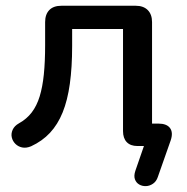

<svg xmlns="http://www.w3.org/2000/svg" viewBox="-20 -508 652 668"><path d="M529 108Q524 123 512.5 131Q501 139 488 139.5Q475 140 464.5 134Q454 128 449.5 116Q445 104 451 86L496 -44L499 0H458Q434 0 421 -13.5Q408 -27 408 -52V-407H231V-348Q231 -274 223 -216.5Q215 -159 198 -117Q181 -75 154 -46Q127 -17 88 1Q71 8 57 5Q43 2 33.5 -7.5Q24 -17 21 -30Q18 -43 24 -56.5Q30 -70 46 -79Q73 -94 90.5 -117Q108 -140 118 -172.5Q128 -205 132.5 -249Q137 -293 137 -351V-431Q137 -458 151.5 -473Q166 -488 194 -488H452Q479 -488 494 -473Q509 -458 509 -431V-65L495 -78H531Q560 -78 571.5 -62.5Q583 -47 574 -20Z"/></svg>

Font: Nunito SemiBold
Style: Regular
Weight: 600
Designer: Vernon Adams
Foundry: Vernon Adams
Version: Version 3.602